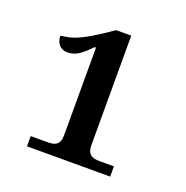

<svg xmlns="http://www.w3.org/2000/svg" viewBox="-87 -800 575 594"><g transform="rotate(20 200.0 -503.0)"><path d="M158.2 -647V-358.9C158.2 -325.2 140.1 -320.8 117.2 -320.8H62V-287.1H335.9V-320.8H290C267.1 -320.8 248 -325.2 248 -358.9V-719.2H198.2C92.3 -645 73.2 -649.4 42 -644C42 -620.1 56.2 -603 78.1 -603C106.9 -603 122.1 -615.2 153.8 -647Z"/></g></svg>

Font: Gandom
Style: Regular
Weight: 400
Foundry: DejaVu fonts team - Redesigned by Saber Rastikerdar - Based on Samim Font
Version: Version 0.8